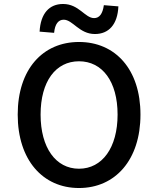

<svg xmlns="http://www.w3.org/2000/svg" viewBox="-20 -932 794 965"><path d="M457 -761C526 -761 571 -808 575 -900L502 -906C496 -863 480 -841 453 -841C407 -841 377 -912 297 -912C228 -912 184 -865 179 -773L252 -767C256 -812 274 -833 300 -833C346 -833 378 -761 457 -761ZM377 13C559 13 686 -128 686 -356C686 -584 559 -721 377 -721C195 -721 69 -584 69 -356C69 -128 195 13 377 13ZM377 -84C260 -84 184 -190 184 -356C184 -523 260 -624 377 -624C494 -624 571 -523 571 -356C571 -190 494 -84 377 -84Z"/></svg>

Font: Spoqa Han Sans Neo Medium
Style: Regular
Weight: 500
Designer: [Spoqa Han Sans Neo] Dong-huui Kim ___ Younghwa Kang ___ Yujin Lee ___ [Noto Sans] Ryoko NISHIZUKA ____ (kana & ideograp
Foundry: Spoqa (http://www.spoqa-han-sans.com)
Version: Version 1.100;hotconv 1.0.109;makeotfexe 2.5.65596